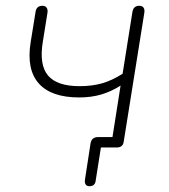

<svg xmlns="http://www.w3.org/2000/svg" viewBox="-20 -510 585 664"><path d="M274 110 293 -13Q296 -36 320 -36H388L366 -17L397 -214Q364 -193 329.5 -183Q295 -173 254 -173Q157 -173 114 -221.5Q71 -270 86 -364L103 -469Q106 -490 127 -490Q137 -490 141.5 -483Q146 -476 144 -465L128 -365Q115 -286 146 -249Q177 -212 255 -212Q299 -212 333.5 -222Q368 -232 404 -255L438 -469Q440 -480 446 -485Q452 -490 462 -490Q472 -490 476.5 -483.5Q481 -477 479 -465L408 -21Q407 -11 401 -5.5Q395 0 384 0H310L332 -19L311 114Q310 124 304.5 129Q299 134 289 134Q280 134 276 127.5Q272 121 274 110Z"/></svg>

Font: SN Pro Thin
Style: Italic
Weight: 200
Italic angle: -9°
Designer: Tobias Whetton
Foundry: Supernotes
Version: Version 1.003;Glyphs 3.3 (3324)